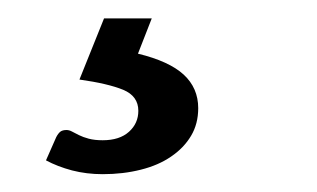

<svg xmlns="http://www.w3.org/2000/svg" viewBox="-20 -25 347 210"><path d="M52.7 117.2Q55.7 117.2 58.8 118.9Q62 120.6 66.4 122.8Q70.8 125 77.1 126.7Q83.5 128.4 92.3 128.4Q110.8 128.4 121.1 119.1Q131.3 109.9 131.3 96.2Q131.3 80.1 114.7 73.2Q98.1 66.4 66.9 62L93.8 -4.9H146L130.9 33.7Q165 42 180.9 56.6Q196.8 71.3 196.8 93.3Q196.8 110.4 189 123.5Q181.2 136.7 167.2 146.2Q153.3 155.8 134 160.6Q114.7 165.5 92.3 165.5Q74.7 165.5 58.8 161.4Q43 157.2 30.3 150.4L41.5 125Q43.5 121.1 45.9 119.1Q48.3 117.2 52.7 117.2Z"/></svg>

Font: Carlito
Style: Italic
Weight: 400
Italic angle: -7°
Designer: Lukasz Dziedzic
Foundry: tyPoland Lukasz Dziedzic
Version: Version 1.104